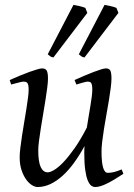

<svg xmlns="http://www.w3.org/2000/svg" viewBox="-20 -732 539 772"><path d="M476.1 -33.2Q436.5 -6.8 408.9 6.6Q381.3 20 362.8 20Q354.5 20 346.7 14.2Q338.9 8.3 332.5 -7.3Q326.2 -22.9 322.5 -50Q318.8 -77.1 318.8 -119.1Q318.8 -124.5 319.1 -131.1Q319.3 -137.7 319.8 -144.5Q299.8 -107.9 277.8 -77.6Q255.9 -47.4 231.9 -25.6Q208 -3.9 182.6 8.1Q157.2 20 130.9 20Q121.1 20 108.6 12.5Q96.2 4.9 85.2 -10.3Q74.2 -25.4 66.7 -47.9Q59.1 -70.3 59.1 -100.1Q59.1 -114.7 61.8 -137.2Q64.5 -159.7 68.4 -185.5Q72.3 -211.4 77.1 -239.3Q82 -267.1 85.9 -292.5Q89.8 -317.9 92.5 -338.4Q95.2 -358.9 95.2 -371.1Q95.2 -382.3 93.8 -388.9Q92.3 -395.5 89.6 -398.7Q86.9 -401.9 83.3 -402.8Q79.6 -403.8 75.2 -403.8Q70.8 -403.8 62.5 -401.9Q54.2 -399.9 45.9 -397.7Q37.6 -395.5 24.9 -392.1L19 -410.2Q39.6 -419.4 60.3 -428Q81.1 -436.5 98.6 -442.9Q116.2 -449.2 129.6 -453.1Q143.1 -457 148.9 -457Q163.1 -457 168 -447.8Q172.9 -438.5 172.9 -416Q172.9 -401.9 169.9 -378.9Q167 -356 162.6 -328.6Q158.2 -301.3 153.3 -272Q148.4 -242.7 144 -215.3Q139.6 -188 136.7 -165Q133.8 -142.1 133.8 -127.9Q133.8 -81.1 143.8 -60.1Q153.8 -39.1 171.9 -39.1Q181.6 -39.1 197.8 -48.6Q213.9 -58.1 234.4 -79.3Q254.9 -100.6 279.1 -134.8Q303.2 -168.9 329.1 -218.8Q332.5 -241.2 336.4 -263.7Q340.3 -286.1 343.5 -306.2Q346.7 -326.2 348.9 -343Q351.1 -359.9 351.1 -371.1Q351.1 -382.3 349.9 -388.9Q348.6 -395.5 346.2 -398.7Q343.8 -401.9 340.6 -402.8Q337.4 -403.8 333 -403.8Q328.6 -403.8 321 -401.9Q313.5 -399.9 305.9 -397.7Q298.3 -395.5 287.1 -392.1L279.8 -410.2Q300.3 -419.4 320.3 -428Q340.3 -436.5 357.2 -442.9Q374 -449.2 386.7 -453.1Q399.4 -457 405.8 -457Q419.4 -457 423.8 -447.8Q428.2 -438.5 428.2 -416Q428.2 -401.9 425.3 -379.2Q422.4 -356.4 418 -329.3Q413.6 -302.2 408.2 -272.7Q402.8 -243.2 398.4 -215.6Q394 -188 391.1 -164.1Q388.2 -140.1 388.2 -124Q388.2 -79.6 394.5 -58.3Q400.9 -37.1 413.1 -37.1Q425.8 -37.1 438.7 -40.3Q451.7 -43.5 469.2 -50.8ZM194.8 -501Q187.5 -502 183.1 -504.9Q178.7 -507.8 171.9 -513.7L275.4 -712.4Q280.3 -711.4 286.9 -710.2Q293.5 -709 300.3 -707.3Q307.1 -705.6 313.2 -703.9Q319.3 -702.1 323.2 -700.2L331.1 -680.2ZM319.8 -501Q312.5 -502 308.1 -504.9Q303.7 -507.8 296.9 -513.7L400.4 -712.4Q405.3 -711.4 411.9 -710.2Q418.5 -709 425.3 -707.3Q432.1 -705.6 438.2 -703.9Q444.3 -702.1 448.2 -700.2L456.1 -680.2Z"/></svg>

Font: Akkhara
Style: Italic
Weight: 400
Italic angle: -7°
Designer: J. Victor Gaultney
Version: Version 1.00 June 13, 2006, initial release